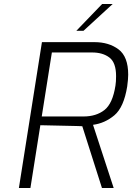

<svg xmlns="http://www.w3.org/2000/svg" viewBox="-20 -946 665 966"><path d="M191 -734H455Q528 -734 576.5 -697.5Q625 -661 625 -570Q625 -548 620 -511Q603 -406 555.5 -366Q508 -326 448 -318L552 0H493L394 -311Q376 -311 365 -312Q207 -315 183 -316L133 0H75ZM400 -360Q464 -360 505.5 -392.5Q547 -425 561 -516Q564 -534 564 -563Q564 -631 530.5 -656.5Q497 -682 444 -682H241L190 -360ZM494 -926H547L400 -791H364Z"/></svg>

Font: Exo Light
Style: Italic
Weight: 300
Italic angle: -9°
Designer: Natanael Gama
Foundry: Natanael Gama
Version: Version 1.500; ttfautohint (v1.6)